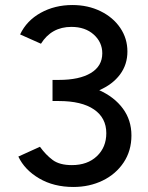

<svg xmlns="http://www.w3.org/2000/svg" viewBox="-20 -732 587 764"><path d="M53 -109 139 -148Q162 -116 189.5 -95.5Q217 -75 266 -75Q328 -75 365.5 -110.5Q403 -146 403 -202Q403 -263 354 -296.5Q305 -330 214 -330H189V-414H214Q296 -414 341.5 -441.5Q387 -469 387 -520Q387 -564 353 -594.5Q319 -625 264 -625Q185 -625 143 -558L60 -595Q86 -650 142 -681Q198 -712 268 -712Q330 -712 380 -687.5Q430 -663 458.5 -621Q487 -579 487 -527Q487 -475 457.5 -435.5Q428 -396 375 -373Q435 -346 469 -300Q503 -254 503 -193Q503 -132 472 -85.5Q441 -39 388.5 -13.5Q336 12 272 12Q194 12 136 -22Q78 -56 53 -109Z"/></svg>

Font: Oak Sans Medium
Style: Regular
Weight: 500
Designer: Erik Kennedy, Walven
Foundry: Erik Kennedy, Walven
Version: Version 1.000